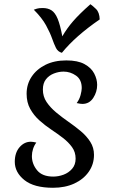

<svg xmlns="http://www.w3.org/2000/svg" viewBox="-20 -869 536 909"><path d="M231 20Q141 20 95.5 -16.5Q50 -53 50 -103Q50 -146 72.5 -172Q95 -198 126 -198Q131 -198 137.5 -197Q144 -196 152 -194Q142 -181 136.5 -164Q131 -147 131 -130Q131 -93 155.5 -63Q180 -33 232 -33Q257 -33 281 -42Q305 -51 321.5 -70Q338 -89 338 -118Q338 -149 321 -172.5Q304 -196 278 -216Q252 -236 222 -256Q192 -276 166 -299.5Q140 -323 123 -353.5Q106 -384 106 -425Q106 -470 129.5 -505.5Q153 -541 195 -562Q237 -583 294 -583Q348 -583 380 -565.5Q412 -548 426 -521Q440 -494 440 -467Q440 -434 421.5 -405.5Q403 -377 370 -377Q366 -377 359 -378Q352 -379 343 -381Q356 -398 361.5 -419Q367 -440 367 -452Q367 -492 340 -511Q313 -530 281 -530Q258 -530 235 -521Q212 -512 197.5 -493.5Q183 -475 183 -445Q183 -412 200.5 -386Q218 -360 245.5 -337Q273 -314 304 -292.5Q335 -271 362.5 -248Q390 -225 407.5 -197.5Q425 -170 425 -136Q425 -91 400 -55.5Q375 -20 331.5 0Q288 20 231 20ZM408 -849Q417 -843 434 -827Q451 -811 452 -777Q337 -698 273 -619Q254 -624 245 -642Q236 -660 226.5 -687Q217 -714 198 -749Q179 -784 140 -823Q145 -825 154.5 -828Q164 -831 182 -831Q207 -831 224 -820Q241 -809 253 -780Q265 -751 275 -697Q297 -735 326.5 -769Q356 -803 408 -849Z"/></svg>

Font: Merienda Light
Style: Regular
Weight: 300
Designer: Eduardo Rodriguez Tunni
Foundry: Eduardo Rodriguez Tunni
Version: Version 2.001; ttfautohint (v1.8.4.7-5d5b)